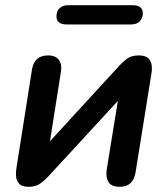

<svg xmlns="http://www.w3.org/2000/svg" viewBox="-20 -710 644 738"><path d="M90 8Q63 8 52.5 -5Q42 -18 41.5 -35Q41 -52 43 -63L103 -443Q112 -497 165 -497Q194 -497 206.5 -479.5Q219 -462 214 -433L172 -167L441 -460Q452 -472 468.5 -484.5Q485 -497 513 -497Q539 -497 550 -486Q561 -475 563 -458.5Q565 -442 562 -427L501 -47Q492 8 440 8Q409 8 397.5 -9.5Q386 -27 390 -57L433 -322L164 -30Q153 -18 135.5 -5Q118 8 90 8ZM237 -616Q197 -616 197 -647Q197 -667 209 -678.5Q221 -690 242 -690H489Q529 -690 529 -659Q529 -640 517 -628Q505 -616 484 -616Z"/></svg>

Font: Nunito
Style: Bold Italic
Weight: 700
Italic angle: -9°
Designer: Vernon Adams
Foundry: Vernon Adams
Version: Version 3.601; ttfautohint (v1.8.2.53-6de2)